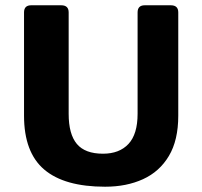

<svg xmlns="http://www.w3.org/2000/svg" viewBox="-20 -687 766 727"><path d="M378 20Q224 20 147.5 -45Q71 -110 71 -249V-640Q71 -667 98 -667H212Q240 -667 240 -640V-256Q240 -179 271 -142Q302 -105 370 -105Q432 -105 466.5 -142Q501 -179 501 -256V-640Q501 -667 528 -667H627Q655 -667 655 -640V-249Q655 -156 619.5 -96.5Q584 -37 521.5 -8.5Q459 20 378 20Z"/></svg>

Font: Pitagon Sans
Style: Bold
Weight: 700
Designer: Travis Tran
Foundry: Pitagon
Version: Version 1.001; ttfautohint (v1.8.4.7-5d5b);gftools[0.9.26]